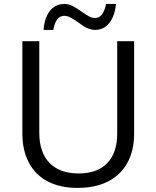

<svg xmlns="http://www.w3.org/2000/svg" viewBox="-20 -917 771 947"><path d="M90.3 -259.8V-713.9H173.8V-262.2Q173.8 -165.5 224.1 -113.5Q274.4 -61.5 367.7 -61.5Q460 -61.5 509 -112.5Q558.1 -163.6 558.1 -258.3V-713.9H641.6V-259.3Q641.6 -174.8 608.6 -114.5Q575.7 -54.2 513.2 -22.2Q450.7 9.8 362.8 9.8Q276.9 9.8 215.8 -22Q154.8 -53.7 122.6 -114.3Q90.3 -174.8 90.3 -259.8ZM298.3 -897.5Q318.4 -897.5 336.4 -888.4Q354.5 -879.4 381.3 -860.4Q404.8 -843.8 419.7 -835.9Q434.6 -828.1 448.2 -828.1Q468.8 -828.1 482.2 -844.7Q495.6 -861.3 503.4 -897.5H552.2Q545.4 -835.4 518.3 -802.5Q491.2 -769.5 449.2 -769.5Q430.2 -769.5 410.4 -778.3Q390.6 -787.1 362.8 -808.6Q340.3 -824.2 325.9 -831.5Q311.5 -838.9 296.9 -838.9Q276.4 -838.9 263.2 -822.8Q250 -806.6 242.7 -769.5H194.8Q199.7 -830.6 226.6 -864Q253.4 -897.5 298.3 -897.5Z"/></svg>

Font: Viking Open Sans
Style: Regular
Weight: 400
Foundry: Ascender Corporation
Version: Version 2.001